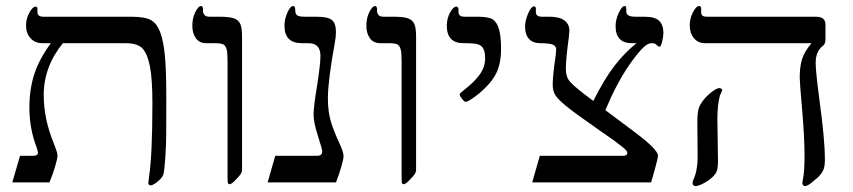

<svg xmlns="http://www.w3.org/2000/svg" viewBox="-20 -609 2848 641"><path d="M535.2 -279.8Q535.2 -207 534.9 -162.8Q534.7 -118.7 531.7 -80.1Q528.8 -41.5 526.6 -31.2Q524.4 -21 516.1 -12Q507.8 -2.9 498 3.4Q488.3 9.8 482.9 9.8Q480 9.8 477.5 7.8Q475.1 5.9 475.1 2.9L477.5 -18.6Q488.8 -90.3 488.8 -266.1Q488.8 -342.3 481 -384.8Q473.1 -427.2 456.8 -446Q440.4 -464.8 398.9 -464.8H189.9Q126 -386.2 126 -292Q126 -210.9 160.2 -128.9Q164.6 -116.7 168.2 -106.9Q171.9 -97.2 171.9 -88.9Q171.9 -79.6 163.8 -52.5Q155.8 -25.4 145 0H21L46.9 -88.9H91.8Q106.9 -88.9 106.9 -101.1L102.5 -116.2Q78.1 -179.7 78.1 -250Q78.1 -312 95 -362.8Q111.8 -413.6 149.9 -464.8H121.1Q97.2 -464.8 82 -481.4Q66.9 -498 66.9 -523.9Q66.9 -546.4 77.9 -566.7Q88.9 -586.9 99.1 -586.9Q105 -586.9 105 -580.1V-568.8Q105 -553.2 125 -553.2H417Q464.8 -553.2 484.4 -541.7Q503.9 -530.3 514.6 -502Q525.4 -473.6 530.3 -425.3Q535.2 -377 535.2 -279.8Z M788.1 -43.9Q788.1 -34.7 783.9 -28.3Q779.8 -22 766.4 -8.1Q752.9 5.9 747.1 5.9Q742.2 5.9 741 2.2Q739.7 -1.5 739.7 -14.2V-402.8Q739.7 -431.2 736.8 -443.4Q733.9 -455.6 726.3 -460.2Q718.8 -464.8 697.8 -464.8H668.9Q645.5 -464.8 633.8 -481.4Q622.1 -498 622.1 -522.9Q622.1 -548.8 632.1 -568.8Q642.1 -588.9 651.9 -588.9Q654.3 -588.9 656 -585.9Q657.7 -583 657.7 -580.1V-570.8Q657.7 -565.4 662.4 -559.3Q667 -553.2 679.7 -553.2H710Q745.6 -553.2 760.7 -547.9Q775.9 -542.5 782 -529.5Q788.1 -516.6 788.1 -485.8Z M1127 -86.9Q1127 -79.6 1119.9 -54Q1112.8 -28.3 1101.6 0H873.5L898.9 -88.9H1039.6Q1055.7 -88.9 1055.7 -104Q1055.7 -110.4 1041.5 -155.3Q1026.9 -200.2 1026.9 -226.1Q1026.9 -252.4 1038.6 -323.2Q1049.8 -394 1049.8 -422.9Q1049.8 -464.8 1009.8 -464.8H987.8Q929.7 -464.8 929.7 -522.9Q929.7 -544.9 939.5 -566.9Q949.2 -588.9 958.5 -588.9Q965.8 -588.9 965.8 -574.2Q965.8 -562 972.4 -557.6Q979 -553.2 997.6 -553.2H1034.7Q1075.2 -553.2 1088.4 -542Q1101.6 -530.8 1101.6 -502Q1101.6 -486.8 1097.7 -465.3Q1074.7 -339.4 1074.7 -280.8Q1074.7 -233.4 1085.9 -199Q1097.2 -164.6 1113.8 -129.4Q1127 -101.6 1127 -86.9Z M1369.1 -43.9Q1369.1 -34.7 1365 -28.3Q1360.8 -22 1347.4 -8.1Q1334 5.9 1328.1 5.9Q1323.2 5.9 1322 2.2Q1320.8 -1.5 1320.8 -14.2V-402.8Q1320.8 -431.2 1317.9 -443.4Q1314.9 -455.6 1307.4 -460.2Q1299.8 -464.8 1278.8 -464.8H1250Q1226.6 -464.8 1214.8 -481.4Q1203.1 -498 1203.1 -522.9Q1203.1 -548.8 1213.1 -568.8Q1223.1 -588.9 1232.9 -588.9Q1235.4 -588.9 1237.1 -585.9Q1238.8 -583 1238.8 -580.1V-570.8Q1238.8 -565.4 1243.4 -559.3Q1248 -553.2 1260.7 -553.2H1291Q1326.7 -553.2 1341.8 -547.9Q1356.9 -542.5 1363 -529.5Q1369.1 -516.6 1369.1 -485.8Z M1652.8 -445.8Q1652.8 -407.7 1643.1 -379.6Q1633.3 -351.6 1611.1 -327.4Q1588.9 -303.2 1565.4 -286.1Q1542 -269 1534.7 -269Q1530.3 -269 1522.5 -279.1Q1514.6 -289.1 1514.6 -293Q1514.6 -296.9 1519 -299.8L1529.8 -309.1Q1563.5 -335 1581.5 -360.1Q1599.6 -385.3 1599.6 -414.1Q1599.6 -434.6 1594.2 -445.3Q1588.9 -456.1 1577.4 -460.4Q1565.9 -464.8 1534.7 -464.8H1527.8Q1471.7 -464.8 1471.7 -522.9Q1471.7 -546.9 1482.4 -566.9Q1493.2 -586.9 1503.9 -586.9Q1506.3 -586.9 1508.5 -584.5Q1510.7 -582 1510.7 -579.1V-569.8Q1510.7 -553.2 1529.8 -553.2H1573.7Q1612.8 -553.2 1626.2 -543.5Q1639.6 -533.7 1646.2 -510.5Q1652.8 -487.3 1652.8 -445.8Z M2194.8 -499Q2194.8 -487.8 2190.7 -470.5Q2186.5 -453.1 2182.1 -453.1Q2177.7 -453.1 2171.9 -459Q2168.5 -464.8 2154.8 -464.8Q2140.1 -464.8 2120.1 -442.6Q2100.1 -420.4 2079.6 -390.4Q2059.1 -360.4 2039.8 -324Q2020.5 -287.6 2001 -241.2L2097.7 -168.9Q2176.8 -109.9 2176.8 -88.9Q2176.8 -83 2167 -46.6Q2157.2 -10.3 2153.8 0H1756.8L1782.2 -88.9H2060.1Q2074.2 -88.9 2074.2 -98.1Q2074.2 -103.5 2068.1 -109.6Q2062 -115.7 2046.9 -127L2033.2 -137.7L1974.6 -178.7Q1896 -233.4 1868.4 -256.3Q1840.8 -279.3 1833 -293.2Q1825.2 -307.1 1825.2 -326.2Q1825.2 -355.5 1835 -422.9L1836.9 -441.9Q1836.9 -457 1823.2 -460.9Q1809.6 -464.8 1783.2 -464.8Q1759.3 -464.8 1746.1 -479.2Q1732.9 -493.7 1732.9 -520Q1732.9 -540 1743.2 -564Q1753.4 -587.9 1763.2 -587.9Q1769 -587.9 1769 -579.1V-568.8Q1769 -553.2 1789.1 -553.2H1814Q1847.7 -553.2 1864.3 -540.8Q1880.9 -528.3 1880.9 -506.8L1878.9 -482.4Q1869.1 -414.1 1869.1 -377Q1869.1 -352.5 1883.1 -335.9Q1897 -319.3 1960.9 -272Q1997.6 -345.7 2031.7 -389.6Q2065.9 -433.6 2105 -464.8H2089.8Q2035.2 -464.8 2035.2 -522Q2035.2 -543.9 2045.9 -566.4Q2056.6 -588.9 2064.9 -588.9Q2070.8 -588.9 2070.8 -580.1V-570.8Q2070.8 -553.2 2100.1 -553.2H2130.9Q2167 -553.2 2180.9 -539.3Q2194.8 -525.4 2194.8 -499Z M2735.8 -477.1Q2735.8 -461.4 2726.1 -455.1Q2703.1 -436.5 2703.1 -398.9Q2703.1 -371.1 2715.8 -274.9Q2733.9 -142.6 2733.9 -77.1Q2733.9 -56.2 2730.2 -45.7Q2726.6 -35.2 2719.5 -26.9Q2712.4 -18.6 2711.7 -17.8Q2710.9 -17.1 2710.4 -16.6Q2710 -16.1 2709.2 -15.6Q2708.5 -15.1 2683.1 5.9Q2672.9 12.2 2668 12.2Q2658.7 12.2 2658.7 0L2660.2 -8.3Q2666 -33.7 2666 -87.9Q2666 -147.9 2658.2 -240.7Q2649.9 -333 2649.9 -350.1Q2649.9 -384.8 2657.2 -409.9Q2664.6 -435.1 2689 -464.8H2334Q2310.5 -464.8 2296.6 -481.7Q2282.7 -498.5 2282.7 -524.9Q2282.7 -547.4 2293.5 -568.1Q2304.2 -588.9 2314 -588.9Q2320.8 -588.9 2320.8 -580.1V-568.8Q2320.8 -560.5 2325.2 -556.9Q2329.6 -553.2 2340.8 -553.2H2703.1Q2735.8 -553.2 2735.8 -527.8ZM2391.1 -308.1Q2391.1 -305.7 2383.8 -291Q2375 -258.8 2375 -211.9L2377 -71.8Q2377 -47.4 2372.6 -36.6Q2368.2 -25.9 2355.5 -14.9Q2342.8 -3.9 2326.7 4.2Q2310.5 12.2 2302.7 12.2Q2292 12.2 2292 1L2293.5 -5.9Q2309.1 -37.1 2309.1 -86.9L2308.1 -196.8Q2308.1 -230.5 2312 -244.9Q2315.9 -259.3 2328.6 -275.1Q2341.3 -291 2357.4 -303Q2373.5 -314.9 2381.8 -314.9Q2384.8 -314.9 2387.9 -313Q2391.1 -311 2391.1 -308.1Z"/></svg>

Font: Tinos
Style: Regular
Weight: 400
Designer: Steve Matteson
Foundry: Monotype Imaging Inc.
Version: Version 1.23